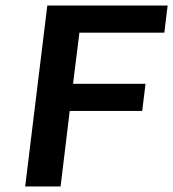

<svg xmlns="http://www.w3.org/2000/svg" viewBox="-20 -674 626 694"><path d="M71 0H199L232 -273H494L506 -371H244L267 -556H574L586 -654H151Z"/></svg>

Font: Falling Sky
Style: ExtObl
Weight: 400
Designer: Paul D. Hunt
Foundry: Adobe Systems Incorporated
Version: Version 1.02